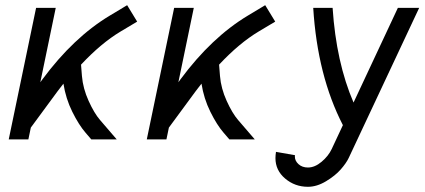

<svg xmlns="http://www.w3.org/2000/svg" viewBox="-20 -530 1615 730"><path d="M87.9 0H13.2L117.2 -500H191.9L133.3 -217.3L141.1 -228Q259.3 -387.7 397.5 -470.7L463.4 -510.3L501.5 -447.8L438.5 -410.2Q364.3 -365.7 288.1 -284.2L291.5 -241.2Q295.4 -193.8 316.9 -146.5Q338.4 -99.1 360.4 -73.7L423.8 0H327.1L305.7 -24.9Q279.8 -54.7 254.9 -105Q230 -155.3 221.2 -211.9Q212.9 -201.7 199.7 -184.1L97.2 -44.9Z M612.8 0H538.1L642.1 -500H716.8L658.2 -217.3L666 -228Q784.2 -387.7 922.4 -470.7L988.3 -510.3L1026.4 -447.8L963.4 -410.2Q889.2 -365.7 813 -284.2L816.4 -241.2Q820.3 -193.8 841.8 -146.5Q863.3 -99.1 885.3 -73.7L948.7 0H852.1L830.6 -24.9Q804.7 -54.7 779.8 -105Q754.9 -155.3 746.1 -211.9Q737.8 -201.7 724.6 -184.1L622.1 -44.9Z M1150.9 180.2Q1101.1 180.2 1064.2 148.9Q1027.3 117.7 1027.3 71.3Q1027.3 60.5 1029.3 47.4L1101.6 60.1Q1101.1 62 1101.1 65.4Q1101.1 81.5 1115 94.2Q1128.9 106.9 1150.9 106.9Q1176.8 106.9 1202.6 85.2Q1228.5 63.5 1241.2 36.6L1283.7 -54.2Q1187 -241.7 1170.9 -500H1244.6Q1258.3 -293 1324.2 -140.1L1492.7 -500H1573.7L1305.7 70.8Q1296.4 90.3 1275.4 114.3Q1254.4 138.2 1219.5 159.2Q1184.6 180.2 1150.9 180.2Z"/></svg>

Font: Anka/Coder Condensed
Style: Italic
Weight: 400
Width: 4
Italic angle: -12°
Monospace: yes
Version: Version 001.100